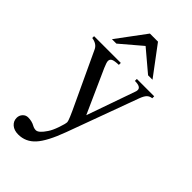

<svg xmlns="http://www.w3.org/2000/svg" viewBox="-270 -748 1041 1041"><g transform="rotate(45 250.0 -228.0)"><path d="M405 -507H371L249 -610L128 -507H94L218 -674H280ZM475 -450V-435Q457 -433 446 -422Q435 -411 425 -384L275 25Q236 131 196.5 174.5Q157 218 100 218Q68 218 49 201.5Q30 185 30 160Q30 141 42.5 127.5Q55 114 73 114Q102 114 125 127Q138 134 151 134Q172 134 201 90Q215 70 228 32.5Q241 -5 241 -18Q241 -31 199 -119L67 -401Q54 -430 14 -436V-450H219V-435Q187 -434 174.5 -428Q162 -422 162 -408Q162 -397 175 -367L287 -117L384 -393Q388 -402 388 -411Q388 -435 342 -435V-450Z"/></g></svg>

Font: STIX Math
Style: Regular
Weight: 400
Designer: MicroPress Inc., with final additions and corrections provided by Coen Hoffman, Elsevier (retired)
Version: Version 1.1.1